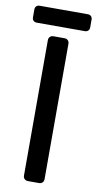

<svg xmlns="http://www.w3.org/2000/svg" viewBox="-95 -873 464 914"><g transform="rotate(10 136.5 -416.0)"><path d="M109.6 0Q99.4 0 93.1 -6.4Q86.7 -12.7 86.7 -22.9V-677.1Q86.7 -687.3 93.1 -693.6Q99.4 -700 109.6 -700H163.3Q173.5 -700 179.9 -693.6Q186.2 -687.3 186.2 -677.1V-22.9Q186.2 -12.7 179.9 -6.4Q173.5 0 163.3 0ZM20.2 -750Q10.1 -750 4.1 -756.1Q-2 -762.1 -2 -772.2V-809.6Q-2 -819.6 4.1 -825.7Q10.1 -831.7 20.2 -831.7H252.6Q262.6 -831.7 268.7 -825.7Q274.7 -819.6 274.7 -809.6V-772.2Q274.7 -762.1 268.7 -756.1Q262.6 -750 252.6 -750Z"/></g></svg>

Font: Rubik Light
Style: Regular
Weight: 300
Designer: Hubert and Fischer
Foundry: Hubert and Fischer
Version: Version 2.300;gftools[0.9.30]